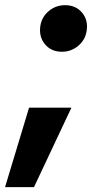

<svg xmlns="http://www.w3.org/2000/svg" viewBox="-39 -541 365 761"><path d="M-19 200.7 76.2 -114.3H244.1L95.7 200.7ZM206.5 -335.9Q163.6 -335.9 138.9 -366Q114.3 -396 121.1 -439.5Q127 -474.6 154.8 -497.6Q182.6 -520.5 218.8 -520.5Q261.7 -520.5 286.6 -490.5Q311.5 -460.4 304.2 -417Q298.3 -381.8 270.5 -358.9Q242.7 -335.9 206.5 -335.9Z"/></svg>

Font: Inter Extra Bold
Style: Italic
Weight: 800
Italic angle: -9.39999°
Designer: Rasmus Andersson
Foundry: rsms
Version: Version 4.000;git-3c8e0fc